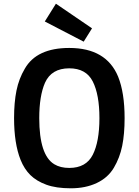

<svg xmlns="http://www.w3.org/2000/svg" viewBox="-20 -1003 749 1037"><path d="M91 -140Q56 -228 56 -365Q56 -450 69 -514Q82 -578 114 -632Q178 -744 354 -744Q554 -744 618 -589Q653 -502 653 -365Q653 -279 640 -215Q627 -151 595 -97Q563 -43 502.5 -14.5Q442 14 362.5 14Q283 14 230 -5.5Q177 -25 144 -57.5Q111 -90 91 -140ZM354 -96Q445 -96 481 -167Q517 -238 517 -365Q517 -492 481 -563Q445 -634 354 -634Q258 -634 223 -556Q192 -485 192 -365Q192 -165 273 -116Q306 -96 354 -96ZM477 -850 432 -778 222 -887 282 -983Z"/></svg>

Font: Sintony
Style: Bold
Weight: 700
Designer: Eduardo Rodriguez Tunni
Foundry: Eduardo Rodriguez Tunni
Version: Version 1.001